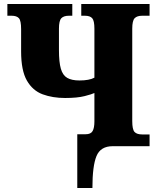

<svg xmlns="http://www.w3.org/2000/svg" viewBox="-20 -734 789 964"><path d="M368 210V-60H410Q436 -60 445 -76Q454 -92 454 -124V-267Q442 -261 405 -251.5Q368 -242 307 -242Q244 -242 194 -260.5Q144 -279 115 -329.5Q86 -380 86 -476V-588Q86 -630 75 -642.5Q64 -655 38 -655H17V-714H343V-655H326Q300 -655 288 -642.5Q276 -630 276 -590V-482Q276 -422 285.5 -389Q295 -356 317.5 -343Q340 -330 379 -330Q428 -330 454 -344V-590Q454 -630 443 -642.5Q432 -655 406 -655H388V-714H731V-655H694Q668 -655 656 -642.5Q644 -630 644 -590V-126Q644 -84 655.5 -71.5Q667 -59 694 -59H731V0H546Q485 0 464.5 49.5Q444 99 444 210Z"/></svg>

Font: Noto Serif SemiCondensed Black
Style: Regular
Weight: 900
Width: 4
Designer: Monotype Design Team
Foundry: Monotype Imaging Inc.
Version: Version 2.014; ttfautohint (v1.8.4.7-5d5b)